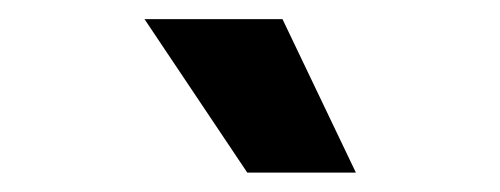

<svg xmlns="http://www.w3.org/2000/svg" viewBox="-20 -778 516 198"><path d="M129 -758.3H271.3L347 -600H235Z"/></svg>

Font: Asta Sans Light
Style: Regular
Weight: 300
Designer: 42dot
Version: Version 1.000